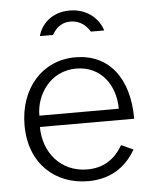

<svg xmlns="http://www.w3.org/2000/svg" viewBox="-54 -793 680 848"><g transform="rotate(-5 286.5 -369.0)"><path d="M431 -647C418 -693 370 -748 286 -748C206 -748 159 -698 146 -647H204C215 -665 236 -699 286 -699C332 -699 358 -670 372 -647ZM111 -247H529C529 -429 441 -540 293 -540C146 -540 44 -423 44 -260C44 -88 159 10 303 10C393 10 467 -29 514 -112L461 -136C425 -74 374 -42 304 -42C185 -42 111 -135 111 -247ZM113 -297C112 -387 176 -490 293 -490C402 -490 465 -402 465 -297Z"/></g></svg>

Font: 18Franklin Light
Style: Regular
Weight: 300
Designer: Pablo Impallari, Rodrigo Fuenzalida (Modified by Dan O. Williams)
Version: Version 0.025;PS 000.025;hotconv 1.0.88;makeotf.lib2.5.64775